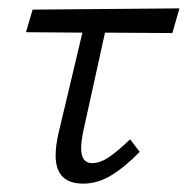

<svg xmlns="http://www.w3.org/2000/svg" viewBox="-20 -434 449 459"><path d="M113 -62Q113 -86 120 -116L177 -356L42 -357L58 -411L409 -414L392 -355L231 -356L179 -120Q174 -95 174 -80Q174 -44 200 -44Q219 -44 240 -58Q261 -72 291 -101L314 -71Q278 -34 245.5 -14.5Q213 5 179 5Q113 5 113 -62Z"/></svg>

Font: LXGW Bright GB
Style: Italic
Weight: 400
Italic angle: -12°
Designer: Christian Thalmann (Catharsis Fonts)
Foundry: LXGW / Christian Thalmann (Catharsis Fonts) / Fontworks Inc.
Version: Version 5.510